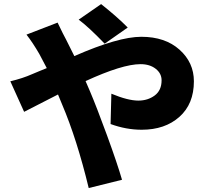

<svg xmlns="http://www.w3.org/2000/svg" viewBox="-20 -865 1040 952"><path d="M613.3 -728.5 499 -648.4Q418 -732.4 370.1 -767.6L481.4 -844.7Q562.5 -780.3 613.3 -728.5ZM111.3 -693.4 265.6 -752.9Q295.9 -689.5 307.6 -668.9Q328.1 -628.9 348.6 -586.9Q566.4 -682.6 680.7 -682.6Q798.8 -682.6 870.1 -618.7Q941.4 -554.7 941.4 -461.9Q941.4 -349.6 869.6 -285.6Q797.9 -221.7 682.6 -221.7Q605.5 -221.7 528.3 -250L532.2 -400.4Q614.3 -366.2 666 -366.2Q712.9 -366.2 747.1 -391.6Q781.2 -417 781.2 -466.8Q781.2 -501 752 -523.9Q722.7 -546.9 676.8 -546.9Q586.9 -546.9 404.3 -462.9L425.8 -413.1Q459 -335 510.3 -194.8Q561.5 -54.7 585 26.4L419.9 67.4Q361.3 -174.8 288.1 -346.7L267.6 -396.5Q105.5 -313.5 99.6 -310.5L31.2 -461.9Q92.8 -476.6 138.7 -497.1Q152.3 -502.9 177.2 -513.2Q202.1 -523.4 211.9 -527.3Q204.1 -543 174.8 -597.7Q142.6 -653.3 111.3 -693.4Z"/></svg>

Font: Gen Shin Gothic Heavy
Style: Bold
Weight: 900
Designer: [Source Han Sans]
Ryoko NISHIZUKA  (kana & ideographs); Paul D. Hunt (Latin, Greek & Cyrillic); Wenlong ZHANG  (bopomofo
Version: Version 1.002.20150607